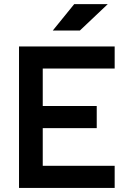

<svg xmlns="http://www.w3.org/2000/svg" viewBox="-20 -921 626 941"><path d="M73.2 0V-693.4H542V-585H189.5V-401.4H454.1V-293H189.5V-108.4H542V0ZM238.8 -771.5 343.8 -900.9H508.3L371.6 -771.5Z"/></svg>

Font: Caskaydia Cove SemiBold
Style: Regular
Weight: 600
Monospace: yes
Designer: Aaron Bell
Foundry: Saja Typeworks
Version: Version 4.300; ttfautohint (v1.8.3)